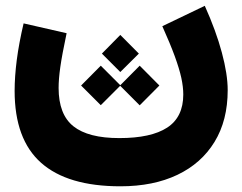

<svg xmlns="http://www.w3.org/2000/svg" viewBox="-20 -425 839 667"><path d="M462.4 -238.8 397.9 -174.8 334 -238.8 397.9 -303.7ZM533.7 -127.9 465.3 -59.1 397.5 -127 330.1 -59.6 261.7 -127.9 330.1 -196.8 397.9 -128.9 465.3 -196.8ZM543.9 -334 691.4 -404.8Q730.5 -317.9 750.7 -242.4Q771 -167 771 -111.8Q771 -6.8 725.3 67.9Q679.7 142.6 596.2 182.4Q512.7 222.2 398.4 222.2Q214.8 222.2 122.8 140.6Q30.8 59.1 30.8 -109.4Q30.8 -158.7 38.3 -217Q45.9 -275.4 62 -343.8L211.4 -309.6Q195.3 -233.4 189.5 -191.9Q183.6 -150.4 183.6 -119.6Q183.6 -27.3 235.1 13.7Q286.6 54.7 394.5 54.7Q504.9 54.7 560.8 18.3Q616.7 -18.1 616.7 -96.7Q616.7 -123 609.9 -154.5Q603 -186 587.2 -229.5Q571.3 -272.9 543.9 -334Z"/></svg>

Font: Estedad-FD ExtraBold
Style: Regular
Weight: 800
Designer: Amin Abedi
Version: Version 7.3